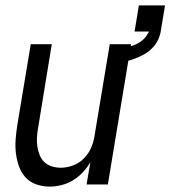

<svg xmlns="http://www.w3.org/2000/svg" viewBox="-20 -684 632 712"><path d="M164 8Q138 8 114 -0.5Q90 -9 74 -27Q58 -45 50 -68Q42 -91 39 -116Q36 -141 38 -167Q40 -193 44 -219L94 -520H172L121 -208Q118 -191 117 -174Q116 -157 118.5 -140.5Q121 -124 127 -109Q133 -94 144.5 -83Q156 -72 172 -67Q188 -62 205 -62Q228 -62 251 -70.5Q274 -79 291.5 -97Q309 -115 318.5 -137.5Q328 -160 331 -183L387 -520H466L380 0H301L315 -82Q303 -62 286.5 -44.5Q270 -27 250 -15Q230 -3 207.5 2.5Q185 8 164 8ZM415 -450 407 -501Q424 -503 441.5 -506.5Q459 -510 475.5 -516Q492 -522 506.5 -533.5Q521 -545 529 -561H530Q530 -562 530.5 -563Q531 -564 532 -566V-567H479L495 -664H592L576 -567Q573 -550 565 -534Q557 -518 544 -505Q531 -492 515 -483Q499 -474 482.5 -467.5Q466 -461 449 -457Q432 -453 415 -450Z"/></svg>

Font: Iosevka SS04 Oblique
Style: Regular
Weight: 400
Italic angle: -9°
Monospace: yes
Designer: Belleve Invis
Foundry: Belleve Invis
Version: Version 19.0.0; ttfautohint (v1.8.4)